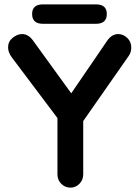

<svg xmlns="http://www.w3.org/2000/svg" viewBox="-20 -859 636 879"><path d="M521 -703Q544 -703 562.5 -685.5Q581 -668 581 -641Q581 -632 578.5 -622.5Q576 -613 570 -604L343 -279L361 -348V-61Q361 -35 343.5 -17.5Q326 0 303 0Q278 0 260.5 -17.5Q243 -35 243 -61V-340L251 -308L35 -595Q25 -608 21 -620Q17 -632 17 -642Q17 -669 38 -686Q59 -703 81 -703Q109 -703 130 -675L322 -410L294 -414L471 -673Q492 -703 521 -703ZM419 -750H177Q127 -750 127 -795Q127 -839 177 -839H419Q469 -839 469 -795Q469 -750 419 -750Z"/></svg>

Font: Quicksand Variable Light
Style: Regular
Weight: 300
Designer: Andrew Paglinawan
Foundry: Andrew Paglinawan
Version: Version 3.004